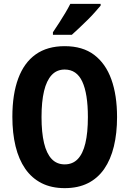

<svg xmlns="http://www.w3.org/2000/svg" viewBox="-20 -964 670 994"><path d="M586 -358Q586 -274 569.5 -206Q553 -138 519.5 -89.5Q486 -41 435 -15.5Q384 10 315 10Q246 10 195 -16Q144 -42 110.5 -90.5Q77 -139 60.5 -207Q44 -275 44 -359Q44 -476 74.5 -558Q105 -640 165 -682.5Q225 -725 315 -725Q408 -725 467.5 -680Q527 -635 556.5 -553Q586 -471 586 -358ZM195 -358Q195 -278 208 -223.5Q221 -169 247.5 -141Q274 -113 315 -113Q356 -113 382.5 -140.5Q409 -168 422 -222.5Q435 -277 435 -358Q435 -479 406 -541.5Q377 -604 315 -604Q274 -604 247.5 -575.5Q221 -547 208 -492.5Q195 -438 195 -358ZM501 -935Q489 -921 471.5 -901Q454 -881 432.5 -860Q411 -839 390 -819Q369 -799 352 -784H254V-797Q271 -822 287 -847Q303 -872 318 -897Q333 -922 344 -944H501Z"/></svg>

Font: Noto Sans Display Condensed
Style: Bold
Weight: 700
Width: 3
Designer: Monotype Design Team
Foundry: Monotype Imaging Inc.
Version: Version 2.003